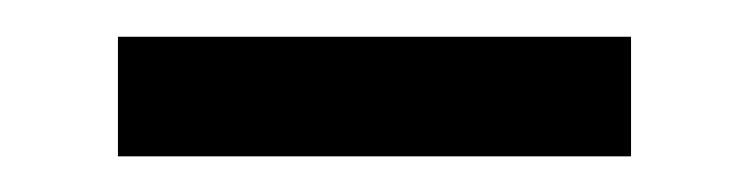

<svg xmlns="http://www.w3.org/2000/svg" viewBox="-20 -334 410 105"><path d="M44.5 -248.5V-313.9H325.1V-248.5Z"/></svg>

Font: Early Summer Mincho VF
Style: Regular
Weight: 250
Designer: GuiWonder
Version: Version 1.002